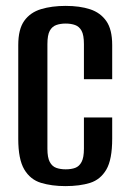

<svg xmlns="http://www.w3.org/2000/svg" viewBox="-20 -620 438 652"><path d="M202 12Q156 12 119.5 1Q83 -10 62.5 -44.5Q42 -79 42 -148V-467Q42 -521 62.5 -549.5Q83 -578 119.5 -589Q156 -600 203 -600Q251 -600 286 -588.5Q321 -577 341 -548.5Q361 -520 361 -467V-351H265V-470Q265 -501 257 -515.5Q249 -530 235 -535Q221 -540 203 -540Q185 -540 171 -535Q157 -530 149 -515.5Q141 -501 141 -470V-115Q141 -85 149 -70Q157 -55 171 -50Q185 -45 203 -45Q222 -45 235.5 -50Q249 -55 257 -70Q265 -85 265 -115V-221H361V-149Q361 -78 341 -44Q321 -10 286 1Q251 12 202 12Z"/></svg>

Font: Alumni Sans Thin SemiBold
Style: Regular
Weight: 600
Version: Version 1.018